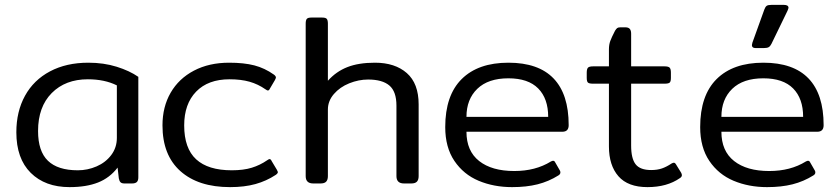

<svg xmlns="http://www.w3.org/2000/svg" viewBox="-20 -752 3443 787"><path d="M47 -210Q47 -295 82.5 -359.5Q118 -424 185 -459.5Q252 -495 342 -495Q405 -495 458 -478.5Q511 -462 547 -437V-25Q547 -12 541 -6Q535 0 521 0H490Q479 0 474 -5Q469 -10 467 -21L462 -65Q430 -23 382 -4Q334 15 265 15Q165 15 106 -43.5Q47 -102 47 -210ZM459 -187V-402Q409 -427 340 -427Q248 -427 192 -370.5Q136 -314 136 -215Q136 -132 176.5 -93Q217 -54 299 -54Q339 -54 376 -70Q413 -86 436 -116.5Q459 -147 459 -187Z M646 -238Q646 -314 679.5 -372Q713 -430 775 -462.5Q837 -495 919 -495Q980 -495 1022.5 -484Q1065 -473 1103 -446Q1111 -440 1111 -434Q1111 -432 1107 -424L1087 -390Q1083 -381 1078 -381Q1075 -381 1068 -386Q1038 -407 1003 -417Q968 -427 921 -427Q833 -427 784 -376.5Q735 -326 735 -238Q735 -144 784 -99Q833 -54 930 -54Q978 -54 1012 -64.5Q1046 -75 1075 -95Q1082 -100 1085 -100Q1090 -100 1094 -91L1115 -56Q1119 -48 1119 -47Q1119 -41 1110 -35Q1072 -10 1027 2.5Q982 15 923 15Q793 15 719.5 -50.5Q646 -116 646 -238Z M1233 -30V-655Q1233 -669 1237.5 -674.5Q1242 -680 1256 -680H1301Q1315 -680 1319.5 -674.5Q1324 -669 1324 -655V-421Q1358 -459 1404 -477Q1450 -495 1517 -495Q1599 -495 1647.5 -452.5Q1696 -410 1696 -324V-30Q1696 -15 1689 -7.5Q1682 0 1666 0H1636Q1605 0 1605 -30V-319Q1605 -377 1576 -401.5Q1547 -426 1489 -426Q1450 -426 1411.5 -410.5Q1373 -395 1348.5 -366.5Q1324 -338 1324 -303V-30Q1324 -15 1317 -7.5Q1310 0 1294 0H1264Q1233 0 1233 -30Z M1805 -231Q1805 -361 1872.5 -428Q1940 -495 2064 -495Q2187 -495 2249 -430.5Q2311 -366 2311 -239Q2311 -212 2285 -212H1892Q1892 -133 1944 -92Q1996 -51 2088 -51Q2175 -51 2238 -90Q2244 -93 2247 -93Q2253 -93 2256 -86L2275 -53Q2277 -50 2277 -45Q2277 -38 2269 -33Q2229 -8 2183.5 3.5Q2138 15 2079 15Q2004 15 1942 -11Q1880 -37 1842.5 -92.5Q1805 -148 1805 -231ZM2227 -273Q2227 -348 2186 -389.5Q2145 -431 2064 -431Q1981 -431 1936.5 -388Q1892 -345 1892 -273Z M2476 -152V-409H2411Q2395 -409 2390 -413.5Q2385 -418 2385 -433V-454Q2385 -469 2390 -474.5Q2395 -480 2411 -480H2476V-550Q2476 -569 2481.5 -584Q2487 -599 2501 -626Q2506 -634 2510 -637Q2514 -640 2523 -640H2543Q2556 -640 2561.5 -633.5Q2567 -627 2567 -614V-480H2704Q2720 -480 2725 -474.5Q2730 -469 2730 -454V-433Q2730 -418 2725 -413.5Q2720 -409 2704 -409H2567V-155Q2567 -102 2585.5 -78.5Q2604 -55 2649 -55Q2674 -55 2693 -61.5Q2712 -68 2733 -82Q2739 -85 2742 -85Q2747 -85 2751 -78L2772 -44Q2775 -38 2775 -34Q2775 -27 2767 -22Q2714 15 2634 15Q2554 15 2515 -29.5Q2476 -74 2476 -152Z M3062 -567Q3062 -569 3064 -577L3113 -713Q3117 -724 3122.5 -728Q3128 -732 3142 -732H3193Q3212 -732 3212 -720Q3212 -718 3208 -708L3142 -572Q3137 -562 3130.5 -558.5Q3124 -555 3111 -555H3077Q3062 -555 3062 -567ZM2850 -231Q2850 -361 2917.5 -428Q2985 -495 3109 -495Q3232 -495 3294 -430.5Q3356 -366 3356 -239Q3356 -212 3330 -212H2937Q2937 -133 2989 -92Q3041 -51 3133 -51Q3220 -51 3283 -90Q3289 -93 3292 -93Q3298 -93 3301 -86L3320 -53Q3322 -50 3322 -45Q3322 -38 3314 -33Q3274 -8 3228.5 3.5Q3183 15 3124 15Q3049 15 2987 -11Q2925 -37 2887.5 -92.5Q2850 -148 2850 -231ZM3272 -273Q3272 -348 3231 -389.5Q3190 -431 3109 -431Q3026 -431 2981.5 -388Q2937 -345 2937 -273Z"/></svg>

Font: Mitr Light
Style: Regular
Weight: 300
Designer: Thanarat Vachiruckul
Foundry: Cadson Demak
Version: Version 1.002